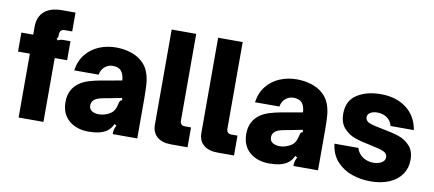

<svg xmlns="http://www.w3.org/2000/svg" viewBox="-69 -1022 2927 1294"><g transform="rotate(10 1394.0 -375.5)"><path d="M102 0V-437H21V-567H102V-622Q102 -689 144 -726Q186 -763 264 -763H357V-634H305Q292 -634 282 -626Q272 -618 272 -597V-593Q272 -576 262 -567L272 -557Q282 -567 313 -567H357V-437H272V0Z M395 -159Q395 -249 466 -296Q493 -313 525.5 -323Q558 -333 600 -341L747 -367Q744 -410 724 -433Q705 -453 667 -453Q637 -453 613 -433Q589 -413 583 -378H416Q426 -446 463.5 -491Q501 -536 554.5 -557.5Q608 -579 668 -579Q720 -579 765.5 -565Q811 -551 844 -523Q877 -495 892 -457Q907 -419 910.5 -378Q914 -337 914 -269V0H746V-9Q746 -35 761 -60L746 -69Q734 -38 705 -17Q662 12 581 12Q500 12 447.5 -32.5Q395 -77 395 -159ZM691 -129Q716 -140 728 -157Q741 -173 750 -214Q752 -224 756 -229Q760 -234 769 -235L766 -251L680 -234L647 -228Q619 -223 603.5 -217Q588 -211 578 -201Q563 -186 563 -165Q563 -140 582 -127.5Q601 -115 630 -115Q660 -115 691 -129Z M1145 0Q1083 0 1049 -29.5Q1015 -59 1015 -113V-763H1183V-171Q1183 -136 1216 -136H1258V0Z M1463 0Q1401 0 1367 -29.5Q1333 -59 1333 -113V-763H1501V-171Q1501 -136 1534 -136H1576V0Z M1632 -159Q1632 -249 1703 -296Q1730 -313 1762.5 -323Q1795 -333 1837 -341L1984 -367Q1981 -410 1961 -433Q1942 -453 1904 -453Q1874 -453 1850 -433Q1826 -413 1820 -378H1653Q1663 -446 1700.5 -491Q1738 -536 1791.5 -557.5Q1845 -579 1905 -579Q1957 -579 2002.5 -565Q2048 -551 2081 -523Q2114 -495 2129 -457Q2144 -419 2147.5 -378Q2151 -337 2151 -269V0H1983V-9Q1983 -35 1998 -60L1983 -69Q1971 -38 1942 -17Q1899 12 1818 12Q1737 12 1684.5 -32.5Q1632 -77 1632 -159ZM1928 -129Q1953 -140 1965 -157Q1978 -173 1987 -214Q1989 -224 1993 -229Q1997 -234 2006 -235L2003 -251L1917 -234L1884 -228Q1856 -223 1840.5 -217Q1825 -211 1815 -201Q1800 -186 1800 -165Q1800 -140 1819 -127.5Q1838 -115 1867 -115Q1897 -115 1928 -129Z M2229 -196H2392Q2405 -156 2437 -135.5Q2469 -115 2508 -115Q2543 -115 2565.5 -129Q2588 -143 2588 -166Q2588 -192 2560 -204Q2532 -216 2471 -228Q2404 -241 2360 -256.5Q2316 -272 2284 -308Q2252 -344 2252 -406Q2252 -494 2317 -536.5Q2382 -579 2480 -579Q2585 -579 2654.5 -526.5Q2724 -474 2740 -379H2581Q2570 -417 2542 -435Q2514 -453 2479 -453Q2448 -453 2429.5 -441Q2411 -429 2411 -410Q2411 -384 2439.5 -372.5Q2468 -361 2530 -350Q2598 -338 2643 -323Q2688 -308 2720.5 -273Q2753 -238 2753 -177Q2753 -121 2723.5 -78Q2694 -35 2639 -11.5Q2584 12 2510 12Q2445 12 2384.5 -8.5Q2324 -29 2281 -75.5Q2238 -122 2229 -196Z"/></g></svg>

Font: Open Sauce Sans Black
Style: Regular
Weight: 900
Designer: Alfredo Marco Pradil
Foundry: Creative Sauce Fz LLC
Version: Version 1.477